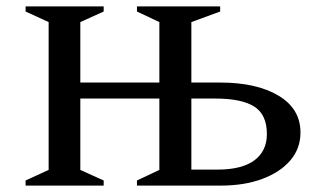

<svg xmlns="http://www.w3.org/2000/svg" viewBox="-20 -580 987 600"><path d="M60 0V-16L132 -49V-511L60 -544V-560H304V-544L231 -511V-322H478V-511L408 -544V-560H668V-544L578 -511V-322H669Q782 -322 850.5 -281Q919 -240 919 -166Q919 -116 887.5 -79Q856 -42 800 -21Q744 0 669 0H408V-16L478 -49V-272H231V-49L304 -16V0ZM653 -272H578V-50H659Q736 -50 775 -79Q814 -108 814 -161Q814 -222 774.5 -247Q735 -272 653 -272Z"/></svg>

Font: Spectral SC Medium
Style: Regular
Weight: 500
Designer: Jean-Baptiste Levee
Foundry: Production Type
Version: Version 2.001